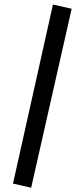

<svg xmlns="http://www.w3.org/2000/svg" viewBox="-20 -748 381 866"><path d="M120.6 98.6 38.6 80.1 218.8 -727.5 303.2 -708.5Z"/></svg>

Font: Mako
Style: Regular
Weight: 400
Designer: vernon adams
Foundry: vernon adams
Version: Version 1.100; ttfautohint (v1.8.4.7-5d5b);gftools[0.9.33]